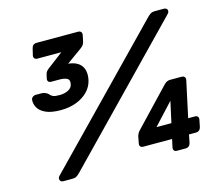

<svg xmlns="http://www.w3.org/2000/svg" viewBox="-100 -828 1093 956"><g transform="rotate(-15 446.5 -350.0)"><path d="M194 -345Q143 -345 114.5 -359Q86 -373 76 -393Q66 -413 68 -432Q70 -442 77.5 -446.5Q85 -451 89 -451H122Q130 -451 137 -448.5Q144 -446 149 -443Q156 -438 160.5 -432.5Q165 -427 174.5 -423Q184 -419 207 -419Q233 -419 252 -429Q271 -439 274 -457Q279 -479 265 -486.5Q251 -494 226 -494H183Q173 -494 168.5 -500Q164 -506 166 -515L171 -537Q173 -544 176.5 -549Q180 -554 186 -559L270 -623H147Q137 -623 132 -629Q127 -635 129 -645L137 -678Q142 -700 163 -700H377Q387 -700 392 -694Q397 -688 395 -678L389 -649Q387 -639 383 -632Q379 -625 367 -616L288 -559Q335 -554 354.5 -527Q374 -500 365 -455Q358 -422 334.5 -397.5Q311 -373 275 -359Q239 -345 194 -345ZM114 0Q100 0 96.5 -11Q93 -22 102 -31L734 -681Q743 -690 751 -695Q759 -700 772 -700H818Q833 -700 836.5 -689.5Q840 -679 830 -669L199 -19Q190 -10 182 -5Q174 0 160 0ZM699 0Q689 0 684.5 -6Q680 -12 682 -22L691 -63H543Q532 -63 527.5 -69Q523 -75 525 -85L532 -121Q533 -123 536 -131Q539 -139 551 -151L723 -332Q733 -343 741 -346.5Q749 -350 756 -350H817Q827 -350 832 -344Q837 -338 835 -328L795 -142H830Q840 -142 844.5 -136Q849 -130 847 -120L840 -85Q835 -63 813 -63H778L770 -22Q765 0 743 0ZM631 -140H708L732 -249Z"/></g></svg>

Font: Rubik Medium
Style: Italic
Weight: 500
Italic angle: -12°
Designer: Hubert and Fischer
Foundry: Hubert and Fischer
Version: Version 2.300;gftools[0.9.30]